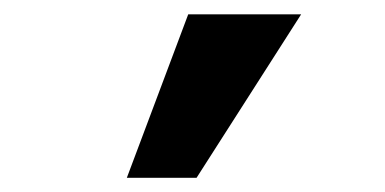

<svg xmlns="http://www.w3.org/2000/svg" viewBox="-20 -900 540 269"><path d="M157.7 -650.9 243.7 -879.9H401.9L255.4 -650.9Z"/></svg>

Font: BIZ UDPGothic
Style: Bold
Weight: 700
Designer: TypeBank Co., Ltd.
Foundry: Morisawa Inc.
Version: Version 1.051